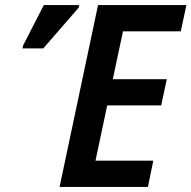

<svg xmlns="http://www.w3.org/2000/svg" viewBox="-20 -734 752 754"><path d="M214 0H561L582 -103H355L401 -320H613L635 -423H423L463 -611H690L712 -714H365ZM68 -544H150L289 -704L291 -714H152L71 -556Z"/></svg>

Font: Noto Sans SemiCondensed SemiBold
Style: Italic
Weight: 600
Width: 4
Italic angle: -12°
Designer: Monotype Design Team
Foundry: Monotype Imaging Inc.
Version: Version 2.013